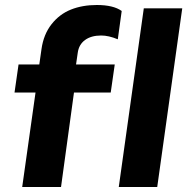

<svg xmlns="http://www.w3.org/2000/svg" viewBox="-20 -748 749 768"><path d="M367.2 -728Q433.6 -728 466.8 -704.1L451.2 -590.8Q414.6 -606 384.8 -606Q344.7 -606 320.1 -587.9Q295.4 -569.8 291 -537.1L284.2 -490.2H439L422.9 -377.9H275.9L224.1 0H68.8L122.1 -377.9H38.1L54.2 -490.2H137.2L146 -551.8Q154.3 -610.4 186 -650.9Q217.8 -691.4 263.7 -709.7Q309.6 -728 367.2 -728ZM455.1 0 555.2 -714.8H709L608.9 0Z"/></svg>

Font: Human Sans Bold
Style: Italic
Weight: 700
Italic angle: -8°
Designer: Tim Radville
Foundry: Continuum
Version: Version 1.000;FEAKit 1.0